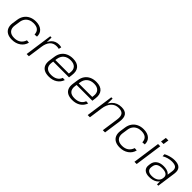

<svg xmlns="http://www.w3.org/2000/svg" viewBox="329 -2129 3543 3543"><g transform="rotate(45 2101.0 -357.5)"><path d="M267 7Q194 7 145 -19.5Q96 -46 74.5 -96Q53 -146 62 -216L78 -324Q88 -393 123.5 -443Q159 -493 216 -520Q273 -547 345 -547Q446 -547 502.5 -497.5Q559 -448 556 -362L497 -357Q494 -426 454.5 -460Q415 -494 337 -494Q283 -494 240 -473.5Q197 -453 170.5 -415Q144 -377 137 -324L121 -216Q110 -136 150.5 -91Q191 -46 275 -46Q350 -46 400 -80.5Q450 -115 473 -183L530 -178Q509 -93 438 -43Q367 7 267 7Z M724 -540H758L755 -346L706 0H648ZM725 -305Q742 -424 799.5 -485.5Q857 -547 948 -547Q964 -547 980 -545Q996 -543 1012 -539L1000 -486Q973 -494 937 -494Q858 -494 809.5 -442Q761 -390 746 -285Z M1230 7Q1156 7 1108 -18.5Q1060 -44 1040 -93.5Q1020 -143 1030 -215L1046 -325Q1056 -395 1091 -444.5Q1126 -494 1183 -520.5Q1240 -547 1314 -547Q1426 -547 1478 -486.5Q1530 -426 1514 -316L1505 -248H1082L1089 -296H1464L1451 -277L1458 -329Q1469 -407 1428.5 -450.5Q1388 -494 1306 -494Q1221 -494 1168.5 -449.5Q1116 -405 1105 -324L1088 -210Q1078 -130 1116.5 -88Q1155 -46 1238 -46Q1312 -46 1361.5 -75.5Q1411 -105 1431 -161L1486 -158Q1458 -79 1391.5 -36Q1325 7 1230 7Z M1840 7Q1766 7 1718 -18.5Q1670 -44 1650 -93.5Q1630 -143 1640 -215L1656 -325Q1666 -395 1701 -444.5Q1736 -494 1793 -520.5Q1850 -547 1924 -547Q2036 -547 2088 -486.5Q2140 -426 2124 -316L2115 -248H1692L1699 -296H2074L2061 -277L2068 -329Q2079 -407 2038.5 -450.5Q1998 -494 1916 -494Q1831 -494 1778.5 -449.5Q1726 -405 1715 -324L1698 -210Q1688 -130 1726.5 -88Q1765 -46 1848 -46Q1922 -46 1971.5 -75.5Q2021 -105 2041 -161L2096 -158Q2068 -79 2001.5 -36Q1935 7 1840 7Z M2683 -330Q2695 -418 2664 -458.5Q2633 -499 2556 -499Q2466 -499 2409 -438.5Q2352 -378 2336 -265L2295 -201L2305 -265Q2326 -401 2397 -474Q2468 -547 2582 -547Q2678 -547 2717.5 -494Q2757 -441 2741 -330L2694 0H2636ZM2317 -540H2351L2349 -356L2299 0H2241Z M3080 7Q3007 7 2958 -19.5Q2909 -46 2887.5 -96Q2866 -146 2875 -216L2891 -324Q2901 -393 2936.5 -443Q2972 -493 3029 -520Q3086 -547 3158 -547Q3259 -547 3315.5 -497.5Q3372 -448 3369 -362L3310 -357Q3307 -426 3267.5 -460Q3228 -494 3150 -494Q3096 -494 3053 -473.5Q3010 -453 2983.5 -415Q2957 -377 2950 -324L2934 -216Q2923 -136 2963.5 -91Q3004 -46 3088 -46Q3163 -46 3213 -80.5Q3263 -115 3286 -183L3343 -178Q3322 -93 3251 -43Q3180 7 3080 7Z M3595 -540 3519 0H3461L3537 -540ZM3625 -722 3609 -612H3543L3559 -722Z M4049 -173 4077 -369Q4086 -435 4055.5 -464.5Q4025 -494 3948 -494Q3899 -494 3849.5 -480Q3800 -466 3756 -440L3753 -490Q3781 -507 3817 -519.5Q3853 -532 3892 -539.5Q3931 -547 3966 -547Q4064 -547 4106 -502.5Q4148 -458 4136 -369L4084 0H4050ZM3848 7Q3765 7 3723 -32.5Q3681 -72 3691 -143L3695 -175Q3705 -246 3759 -286Q3813 -326 3900 -326Q3992 -326 4040.5 -288Q4089 -250 4079 -180L4074 -146Q4064 -74 4003.5 -33.5Q3943 7 3848 7ZM3870 -40Q3944 -40 3992 -71.5Q4040 -103 4047 -156L4049 -172Q4057 -223 4020 -251Q3983 -279 3909 -279Q3841 -279 3801 -254Q3761 -229 3753 -167L3751 -153Q3743 -98 3774.5 -69Q3806 -40 3870 -40Z"/></g></svg>

Font: Pathway Extreme 8pt Thin 12pt
Style: Italic
Weight: 100
Italic angle: -8°
Version: Version 1.001;gftools[0.9.26]